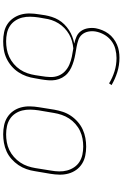

<svg xmlns="http://www.w3.org/2000/svg" viewBox="204 -988 791 1240"><g transform="rotate(90 600.0 -367.5)"><path d="M246 8Q216 8 187.5 2Q159 -4 136 -19Q113 -34 97 -57Q81 -80 73.5 -107Q66 -134 66.5 -164Q67 -194 72 -223L78 -263Q82 -285 89 -307Q96 -329 108 -349.5Q120 -370 137 -387Q154 -404 174 -417Q194 -430 216.5 -438.5Q239 -447 261 -451Q237 -456 215 -466Q193 -476 179.5 -495.5Q166 -515 162 -540Q158 -565 162 -590Q166 -611 174.5 -632Q183 -653 196.5 -671.5Q210 -690 228.5 -704Q247 -718 267.5 -727Q288 -736 310 -739.5Q332 -743 353 -743Q401 -743 445.5 -729Q490 -715 529 -692L518 -676Q482 -698 440.5 -711Q399 -724 354 -724Q326 -724 296.5 -716.5Q267 -709 242.5 -690Q218 -671 203 -644Q188 -617 183 -589Q179 -565 183.5 -542Q188 -519 202 -502Q216 -485 238 -477.5Q260 -470 283 -466Q306 -462 329 -458Q352 -454 374 -447.5Q396 -441 416.5 -431.5Q437 -422 453.5 -407.5Q470 -393 481 -373Q492 -353 496 -330.5Q500 -308 498 -284Q496 -260 492 -236L485 -197Q481 -169 471.5 -142Q462 -115 445.5 -90Q429 -65 406 -45.5Q383 -26 356.5 -13.5Q330 -1 302 3.5Q274 8 246 8ZM246 -11Q271 -11 297 -15.5Q323 -20 347.5 -31.5Q372 -43 393 -61Q414 -79 429 -101.5Q444 -124 452.5 -149Q461 -174 465 -200L471 -239Q476 -267 477 -295.5Q478 -324 468.5 -348.5Q459 -373 440 -391Q421 -409 396.5 -419.5Q372 -430 345.5 -435.5Q319 -441 292 -445Q269 -443 245.5 -436.5Q222 -430 200.5 -417.5Q179 -405 161 -387.5Q143 -370 130 -349Q117 -328 109.5 -305.5Q102 -283 99 -260L92 -220Q88 -194 87.5 -167Q87 -140 93 -115.5Q99 -91 113 -70Q127 -49 147.5 -35.5Q168 -22 193.5 -16.5Q219 -11 246 -11Z M847 8Q817 8 788.5 2Q760 -4 736.5 -19Q713 -34 697 -56.5Q681 -79 673.5 -106.5Q666 -134 666.5 -163.5Q667 -193 672 -223L688 -323Q693 -351 702 -378Q711 -405 727.5 -429.5Q744 -454 767 -474Q790 -494 816.5 -506Q843 -518 871 -523Q899 -528 927 -528Q956 -528 985 -522Q1014 -516 1037.5 -501Q1061 -486 1077 -463.5Q1093 -441 1100.5 -413.5Q1108 -386 1107.5 -356.5Q1107 -327 1102 -297L1085 -197Q1081 -169 1071.5 -142Q1062 -115 1045.5 -90.5Q1029 -66 1006.5 -46Q984 -26 957.5 -14Q931 -2 902.5 3Q874 8 847 8ZM847 -11Q872 -11 898 -15.5Q924 -20 948 -31.5Q972 -43 993 -61.5Q1014 -80 1029 -102.5Q1044 -125 1052.5 -150Q1061 -175 1065 -200L1081 -300Q1086 -327 1086.5 -353.5Q1087 -380 1080.5 -404.5Q1074 -429 1060 -450Q1046 -471 1025 -484.5Q1004 -498 978.5 -503.5Q953 -509 926 -509Q901 -509 875.5 -504.5Q850 -500 825.5 -488.5Q801 -477 780 -458.5Q759 -440 744.5 -417.5Q730 -395 721.5 -370Q713 -345 709 -320L692 -220Q688 -193 687.5 -166.5Q687 -140 693 -115.5Q699 -91 713 -70Q727 -49 748 -35.5Q769 -22 794.5 -16.5Q820 -11 847 -11Z"/></g></svg>

Font: Iosevka SS04 Thin Extended
Style: Italic
Weight: 100
Width: 7
Italic angle: -9°
Monospace: yes
Designer: Belleve Invis
Foundry: Belleve Invis
Version: Version 19.0.0; ttfautohint (v1.8.4)